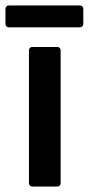

<svg xmlns="http://www.w3.org/2000/svg" viewBox="-43 -683 325 703"><path d="M75 -511H167Q172 -511 175.5 -507.5Q179 -504 179 -499V-12Q179 -7 175.5 -3.5Q172 0 167 0H75Q70 0 66.5 -3.5Q63 -7 63 -12V-499Q63 -504 66.5 -507.5Q70 -511 75 -511ZM-11 -663H250Q255 -663 258.5 -659.5Q262 -656 262 -651V-595Q262 -590 258.5 -586.5Q255 -583 250 -583H-11Q-16 -583 -19.5 -586.5Q-23 -590 -23 -595V-651Q-23 -656 -19.5 -659.5Q-16 -663 -11 -663Z"/></svg>

Font: Barlow SemiBold
Style: Regular
Weight: 600
Designer: Jeremy Tribby
Foundry: Tribby Type
Version: Version 1.422